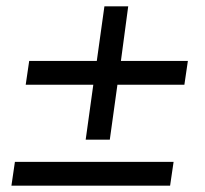

<svg xmlns="http://www.w3.org/2000/svg" viewBox="-20 -585 647 605"><path d="M250 -145 274 -318H61L72 -393H285L309 -565H384L361 -393H572L561 -318H350L326 -145ZM27 -75H527L516 0H16Z"/></svg>

Font: Kosmopol Plus Jakarta Sans Italic It
Style: Regular
Weight: 400
Italic angle: -8.04999°
Designer: Gumpita Rahayu
Foundry: Tokotype
Version: Version 2.006